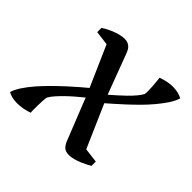

<svg xmlns="http://www.w3.org/2000/svg" viewBox="-134 -563 694 694"><g transform="rotate(45 213.5 -215.5)"><path d="M190.4 -185.1Q177.7 -174.8 163.1 -162.4Q148.4 -149.9 134.5 -136.5Q120.6 -123 108.9 -109.9Q97.2 -96.7 91.3 -85.9Q89.8 -80.1 89.1 -68.6Q88.4 -57.1 88.1 -44.9Q87.9 -32.7 87.9 -21.7Q87.9 -10.7 88.9 -5.9Q73.7 -0.5 58.6 2.2Q43.5 4.9 29.8 4.9Q2.4 4.9 -17.1 -5.9Q-12.2 -22.9 1.5 -43.5Q15.1 -64 33.4 -85Q51.8 -106 72.8 -126.7Q93.8 -147.5 113.5 -165.5Q133.3 -183.6 149.9 -197.8Q166.5 -211.9 175.8 -219.7L107.4 -375L52.7 -381.8V-403.3Q57.6 -407.2 67.6 -412.6Q77.6 -418 89.8 -423.1Q102.1 -428.2 115.2 -431.6Q128.4 -435.1 140.1 -435.1Q149.4 -435.1 156.2 -432.4Q163.1 -429.7 168 -425Q172.9 -420.4 176 -414.6Q179.2 -408.7 181.6 -402.3L239.3 -248.5Q251.5 -259.3 265.4 -271.5Q279.3 -283.7 292.2 -296.4Q305.2 -309.1 315.7 -321.5Q326.2 -334 332 -344.7Q333.5 -351.1 333.3 -362.3Q333 -373.5 332.3 -385.7Q331.5 -397.9 330.3 -408.7Q329.1 -419.4 328.6 -424.8Q343.8 -430.2 357.9 -433.1Q372.1 -436 386.2 -436Q399.9 -436 412.1 -433.1Q424.3 -430.2 434.1 -424.8Q429.2 -407.7 416.3 -387.9Q403.3 -368.2 386.2 -347.7Q369.1 -327.1 349.4 -307.4Q329.6 -287.6 311 -270.5Q292.5 -253.4 276.9 -239.7Q261.2 -226.1 252.4 -218.3L324.2 -54.2L379.9 -47.4V-25.4Q375 -22.5 365.2 -17.3Q355.5 -12.2 343.8 -7.3Q332 -2.4 319.1 1.2Q306.2 4.9 294.4 4.9Q275.9 4.9 266.8 -4.6Q257.8 -14.2 252.9 -27.8Z"/></g></svg>

Font: PT Astra Serif
Style: Italic
Weight: 400
Italic angle: -16°
Designer: A.Korolkova, I. Chaeva
Foundry: ParaType Ltd
Version: Version 1.001